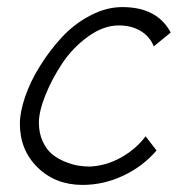

<svg xmlns="http://www.w3.org/2000/svg" viewBox="-20 -522 547 542"><path d="M232.9 -51.8Q217.8 -51.8 201.2 -54.4Q184.6 -57.1 163.8 -65.4Q143.1 -73.7 127.2 -86.7Q111.3 -99.6 100.6 -122.8Q89.8 -146 89.8 -175.8Q89.8 -207.5 108.2 -253.4Q126.5 -299.3 156 -343.5Q185.5 -387.7 228.8 -418.9Q272 -450.2 315.9 -450.2Q350.6 -450.2 376.7 -434.8Q402.8 -419.4 414.1 -391.1L461.9 -430.2Q423.8 -502 325.2 -502Q279.8 -502 234.4 -478Q189 -454.1 154.3 -416.5Q119.6 -378.9 92.3 -334.7Q64.9 -290.5 50.5 -247.6Q36.1 -204.6 36.1 -172.9Q36.1 -98.1 86.4 -49.1Q136.7 0 212.9 0Q272.5 0 327.9 -26.1Q383.3 -52.2 421.9 -97.2L391.1 -137.2Q362.8 -100.1 320.8 -76.9Q278.8 -53.7 232.9 -51.8Z"/></svg>

Font: Comic Neue Angular
Style: Italic
Weight: 400
Italic angle: -12°
Designer: Craig Rozynski
Foundry: Craig Rozynski
Version: Version 2.003